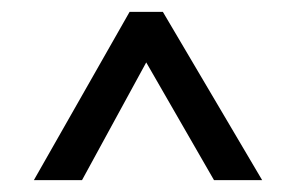

<svg xmlns="http://www.w3.org/2000/svg" viewBox="-20 -674 497 323"><path d="M254 -654 421 -371H340L226 -569L118 -371H37L198 -654Z"/></svg>

Font: Zilla Slab Medium
Style: Regular
Weight: 500
Designer: Typotheque.com
Foundry: Typotheque type foundry
Version: Version 1.1; 2017